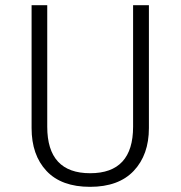

<svg xmlns="http://www.w3.org/2000/svg" viewBox="-20 -705 692 736"><path d="M550.8 -685.1V-213.9Q550.8 -111.8 492.9 -50.3Q435.1 11.2 325.2 11.2Q215.3 11.2 158.2 -49.8Q101.1 -110.8 101.1 -213.9V-685.1H161.1V-219.2Q161.1 -41 325.7 -41Q490.2 -41 490.2 -219.2V-685.1Z"/></svg>

Font: FiraSans-Light
Style: Regular
Weight: 300
Designer: Carrois Corporate & Edenspiekermann AG
Foundry: Carrois Corporate GbR & Edenspiekermann AG
Version: Version 3.106;PS 003.106;hotconv 1.0.70;makeotf.lib2.5.58329